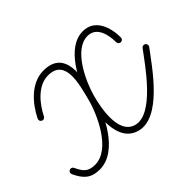

<svg xmlns="http://www.w3.org/2000/svg" viewBox="-139 -772 1006 1006"><g transform="rotate(-45 364.5 -269.0)"><path d="M72.1 -378.3C80.8 -374 91.2 -377.6 95.5 -386.3C126 -448.6 185.9 -522.8 261.8 -523.5C391.9 -524.8 344.3 -370.7 324.6 -290.2C324.6 -290.2 324.6 -290.2 324.6 -290.2C324.6 -290.2 324.6 -290.2 324.6 -290.2C302.6 -199.9 222.2 -17.5 106.4 -17.5C53.8 -17.5 36.9 -41 16.7 -84.4C12.6 -93.2 2.2 -96.9 -6.6 -92.9C-15.4 -88.8 -19.1 -78.4 -15.1 -69.6C11 -13.8 39.8 17.5 106.4 17.5C242 17.5 332.1 -173.3 358.6 -281.8C358.6 -281.8 358.6 -281.8 358.6 -281.8C358.6 -281.8 358.6 -281.8 358.6 -281.8C384.6 -387.9 424.9 -560.1 261.4 -558.5C171.2 -557.6 100.8 -476.8 64.1 -401.7C59.8 -393 63.4 -382.5 72.1 -378.3ZM673.3 -394C673.3 -394 673.3 -394 673.3 -394C673.3 -468.7 644.8 -558.5 555.2 -558.5C433.4 -558.5 351.4 -386.6 324.7 -290.7C299.7 -200.6 267.8 -17.9 392.9 16.9C528.4 54.5 675 -163.7 743 -253.9C748.8 -261.7 747.3 -272.6 739.5 -278.5C731.8 -284.3 720.8 -282.7 715 -275C659.3 -201.1 514.1 14.2 402.3 -16.9C303.1 -44.4 339.9 -214.5 358.5 -281.3C380.1 -359.2 453 -523.5 555.2 -523.5C622.7 -523.5 638.3 -447.8 638.3 -394C638.3 -384.3 646.1 -376.5 655.8 -376.5C665.5 -376.5 673.3 -384.3 673.3 -394Z"/></g></svg>

Font: FRB American Cursive Guidelines
Style: Italic
Weight: 400
Italic angle: -25°
Version: Version 2.0;Modular Font Editor K font №1